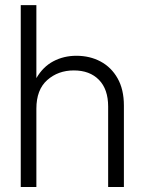

<svg xmlns="http://www.w3.org/2000/svg" viewBox="-20 -748 579 768"><path d="M125.5 -313V0H63V-727.5H125.5V-435.5Q151.9 -481 193.4 -502.9Q234.9 -524.9 285.6 -524.9Q339.4 -524.9 382.3 -502Q425.3 -479 450.4 -434.6Q475.6 -390.1 475.6 -325.7V0H412.6V-321.8Q412.6 -391.1 375.7 -428.7Q338.9 -466.3 275.4 -466.3Q212.4 -466.3 168.9 -427.7Q125.5 -389.2 125.5 -313Z"/></svg>

Font: Inter Display Light
Style: Regular
Weight: 300
Designer: Rasmus Andersson
Foundry: rsms
Version: Version 4.000;git-a52131595